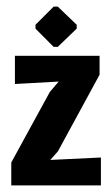

<svg xmlns="http://www.w3.org/2000/svg" viewBox="-20 -559 332 579"><path d="M141.7 -417.7H154.3L211.3 -472.7V-484.3L154.3 -539H141.7L87 -484.3V-472.7ZM14 0H284.3V-84L131.7 -76.7L154.7 -102.7L280.3 -333.7V-390.7H25V-305.7L157 -313L130.3 -281.7L14 -69Z"/></svg>

Font: Jomhuria
Style: Regular
Weight: 400
Designer: Arabic design by Kourosh Beigpour, Latin design by Eben Sorkin, engineering by Lasse Fister and Khaled Hosney
Version: Version 1.0010